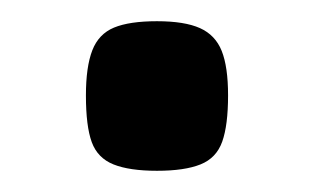

<svg xmlns="http://www.w3.org/2000/svg" viewBox="-20 -417 296 181"><path d="M128 -256Q102 -256 87 -262Q72 -268 66.5 -283Q61 -298 61 -327Q61 -354 67 -369.5Q73 -385 87.5 -391Q102 -397 128 -397Q154 -397 168.5 -390.5Q183 -384 189 -369Q195 -354 195 -327Q195 -299 189.5 -283.5Q184 -268 169 -262Q154 -256 128 -256Z"/></svg>

Font: Changa ExtraLight Medium
Style: Regular
Weight: 500
Version: Version 3.002; ttfautohint (v1.8.2)